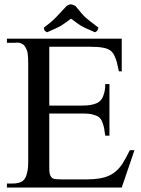

<svg xmlns="http://www.w3.org/2000/svg" viewBox="-20 -834 629 854"><path d="M199.2 -626V-364.3H343.8Q387.7 -364.3 411.1 -375.5Q434.6 -386.7 442.4 -417Q448.2 -434.6 448.2 -460H466.8V-230.5H448.2Q444.3 -256.8 442.9 -265.1Q441.4 -273.4 435.5 -289.6Q429.7 -305.7 419.9 -313Q410.2 -320.3 394.5 -324.2Q378.9 -329.1 343.8 -329.1H199.2V-110.4V-82Q199.2 -43 221.7 -38.1Q236.3 -36.1 253.9 -36.1H366.2Q427.7 -36.1 463.9 -52.2Q500 -68.4 524.4 -105.5Q539.1 -128.9 557.6 -166H578.1L521.5 0H10.7V-17.6H34.2Q65.4 -17.6 80.6 -28.8Q95.7 -40 100.6 -66.4Q105.5 -83 105.5 -117.2V-546.9Q105.5 -576.2 103.5 -593.3Q101.6 -610.4 91.8 -626Q85 -638.7 66.4 -643.6Q61.5 -644.5 55.7 -644.5Q50.8 -644.5 44.9 -643.6Q41 -643.6 34.2 -643.6H10.7V-662.1H521.5V-516.6H508.8Q502.9 -543.9 500 -556.2Q497.1 -568.4 489.3 -585.4Q481.4 -602.5 468.8 -610.8Q456.1 -619.1 436.5 -622.1Q417 -626 380.9 -626ZM315.4 -807.6Q347.7 -767.6 360.8 -755.9Q374 -744.1 418 -710.9Q414.1 -699.2 412.1 -696.8Q410.2 -694.3 402.3 -690.4Q352.5 -711.9 339.8 -719.7Q327.1 -727.5 295.9 -751Q260.7 -724.6 247.6 -717.3Q234.4 -710 189.5 -690.4Q180.7 -695.3 178.7 -697.8Q176.8 -700.2 174.8 -710.9Q206.1 -734.4 218.8 -746.6Q231.4 -758.8 276.4 -807.6Q286.1 -814.5 294.4 -814.5Q302.7 -814.5 315.4 -807.6Z"/></svg>

Font: Menaion Unicode
Style: Regular
Weight: 400
Designer: Aleksandr Andreev
Foundry: Ponomar Technologies, Inc.
Version: 2.0